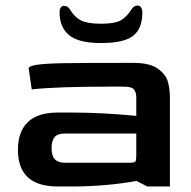

<svg xmlns="http://www.w3.org/2000/svg" viewBox="-20 -676 691 696"><path d="M45 -133Q45 -199 81 -233.5Q117 -268 189 -268H240Q349 -268 474 -256V-322Q474 -341 466 -351.5Q458 -362 426 -362H376Q187 -362 95 -352L84 -428Q84 -437 116 -441.5Q148 -446 213 -447Q278 -448 414 -448H464Q524 -448 553 -426.5Q582 -405 589 -378.5Q596 -352 596 -320V0H514L475 -20Q363 0 239 0H189Q45 0 45 -133ZM444 -86Q460 -86 465.5 -87.5Q471 -89 472.5 -94.5Q474 -100 474 -115V-192H215Q189 -192 178 -179Q167 -166 167 -138Q167 -111 179 -98.5Q191 -86 215 -86ZM196 -630Q196 -643 200.5 -649Q205 -655 212 -655Q225 -655 234 -641Q250 -614 273.5 -602Q297 -590 346 -590Q395 -590 416.5 -601.5Q438 -613 456 -641Q465 -656 479 -656Q486 -656 491 -649.5Q496 -643 496 -630Q496 -573 463 -546.5Q430 -520 346 -520Q264 -520 230 -549Q196 -578 196 -630Z"/></svg>

Font: Gold
Style: Regular
Weight: 400
Designer: jaiki
Version: Version 1.000